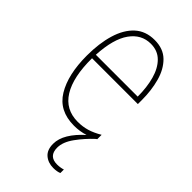

<svg xmlns="http://www.w3.org/2000/svg" viewBox="-232 -606 892 892"><g transform="rotate(45 214.0 -160.0)"><path d="M256 137Q256 193 311 193Q323 193 334 191Q345 189 350 187V210Q344 213 333.5 215Q323 217 310 217Q276 217 253 197.5Q230 178 230 138Q230 104 251 69Q272 34 311 -1Q277 10 239 10Q141 10 96 -64Q51 -138 51 -263Q51 -343 69.5 -405Q88 -467 126 -502Q164 -537 223 -537Q280 -537 314 -503.5Q348 -470 363 -415.5Q378 -361 378 -298V-271H77Q76 -147 117 -81Q158 -15 239 -15Q271 -15 299.5 -23.5Q328 -32 360 -51V-22Q358 -21 355 -19Q317 16 286.5 58Q256 100 256 137ZM223 -512Q161 -512 122.5 -458Q84 -404 78 -295H353Q353 -356 339.5 -405Q326 -454 297 -483Q268 -512 223 -512Z"/></g></svg>

Font: Noto Sans Gurmukhi UI Condensed Thin
Style: Regular
Weight: 100
Width: 3
Designer: Jelle Bosma - Monotype Design Team
Foundry: Monotype Imaging Inc.
Version: Version 2.004; ttfautohint (v1.8.4.7-5d5b)